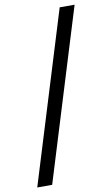

<svg xmlns="http://www.w3.org/2000/svg" viewBox="-105 -857 636 1090"><g transform="rotate(-10 212.5 -311.5)"><path d="M321 -804H407L104 181H18Z"/></g></svg>

Font: Source Han Serif SC Heavy
Style: Regular
Weight: 900
Designer: Ryoko NISHIZUKA  (kana & ideographs); Frank Grießhammer (Latin, Greek & Cyrillic); Wenlong ZHANG  (bopomofo); Sandoll Co
Foundry: Adobe Systems Incorporated
Version: Version 1.001 October 20, 2017